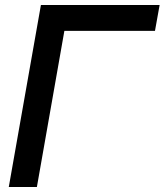

<svg xmlns="http://www.w3.org/2000/svg" viewBox="-20 -745 656 765"><path d="M143 -725H616L597.5 -622H236.5L127 0H15Z"/></svg>

Font: JuliaMono SemiBold
Style: Italic
Weight: 600
Italic angle: -9°
Monospace: yes
Designer: cormullion
Foundry: corm
Version: Version 0.056; ttfautohint (v1.8.4)